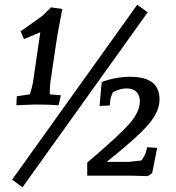

<svg xmlns="http://www.w3.org/2000/svg" viewBox="-20 -741 743 810"><path d="M237 -339 227 -297Q187 -300 126 -300L49 -297L51 -335L106 -343Q115 -371 119 -393L150 -605L81 -576L67 -609Q147 -665 160 -675L195 -710L243 -703Q221 -590 217 -560L195 -411Q190 -383 190 -343ZM559 -721 603 -689 75 49 31 17ZM409 -395Q469 -417 530 -417Q591 -417 622 -393.5Q653 -370 653 -321Q653 -272 608.5 -218.5Q564 -165 430 -58H522L577 -64Q593 -89 594 -94L601 -120L643 -117L622 -11L604 2Q547 0 534 0H348V-55Q488 -174 529 -222.5Q570 -271 570 -314Q570 -339 555.5 -353.5Q541 -368 514 -368Q487 -368 456 -352Q447 -329 446 -324L443 -296L400 -294Z"/></svg>

Font: Andada
Style: Italic
Weight: 400
Italic angle: -8.29999°
Designer: Carolina Giovagnoli
Foundry: Carolina Giovagnoli
Version: Version 1.003